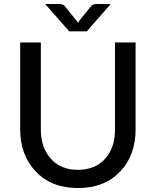

<svg xmlns="http://www.w3.org/2000/svg" viewBox="-20 -929 777 957"><path d="M553.2 -283.2V-717.3H655.8V-283.2Q655.8 -154.3 578.1 -73.2Q500 8.3 368.2 8.3Q236.3 8.3 158.7 -73.7Q80.6 -155.8 80.6 -283.2V-717.3H183.6V-283.2Q183.6 -193.4 232.9 -138.2Q282.2 -82.5 368.2 -82.5Q454.1 -82.5 503.9 -137.7Q553.2 -192.4 553.2 -283.2ZM273.9 -909.2Q295.4 -909.2 304.2 -897L362.3 -824.7Q365.2 -819.3 368.7 -815.4L374.5 -824.7L432.6 -896.5Q441.9 -909.2 462.9 -909.2H532.2L412.6 -772.9H324.7L205.1 -909.2Z"/></svg>

Font: Lato-Medium
Style: Regular
Weight: 500
Designer: Lukasz Dziedzic
Foundry: tyPoland Lukasz Dziedzic
Version: Version 2.006; 2014-01-15